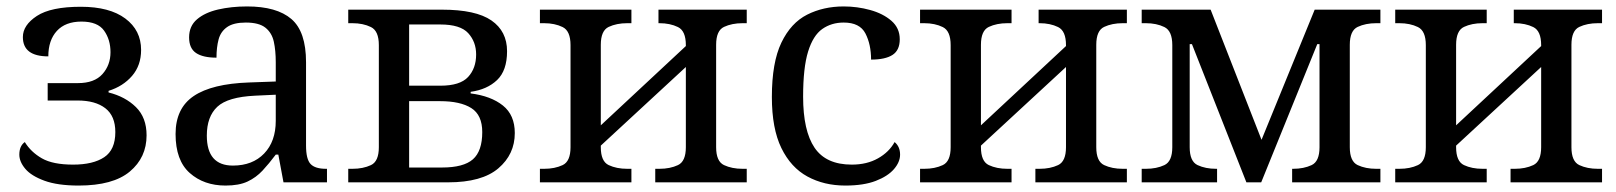

<svg xmlns="http://www.w3.org/2000/svg" viewBox="-20 -566 5016 596"><path d="M224 10Q159 10 118 -5Q77 -20 58.5 -42Q40 -64 40 -86Q40 -113 57 -125Q76 -94 110 -74.5Q144 -55 207 -55Q269 -55 303.5 -78Q338 -101 338 -156Q338 -206 307 -230Q276 -254 221 -254H128V-308H222Q273 -308 298 -336Q323 -364 323 -404Q323 -443 303 -471Q283 -499 233 -499Q183 -499 156.5 -470Q130 -441 130 -391Q51 -391 51 -451Q51 -488 94.5 -516.5Q138 -545 231 -545Q320 -545 369 -508.5Q418 -472 418 -411Q418 -363 390 -330.5Q362 -298 317 -284V-279Q369 -266 402 -233.5Q435 -201 435 -146Q435 -77 383 -33.5Q331 10 224 10Z M680 10Q613 10 569 -29Q525 -68 525 -150Q525 -230 581.5 -268Q638 -306 753 -310L836 -313V-373Q836 -409 830 -436.5Q824 -464 804 -480Q784 -496 743 -496Q705 -496 685 -482Q665 -468 658.5 -443.5Q652 -419 652 -387Q610 -387 588.5 -401.5Q567 -416 567 -450Q567 -485 591.5 -506Q616 -527 657 -536.5Q698 -546 747 -546Q839 -546 884.5 -507Q930 -468 930 -373V-114Q930 -72 944 -57Q958 -42 992 -42H995V0H860L844 -86H836Q815 -58 795 -36.5Q775 -15 748.5 -2.5Q722 10 680 10ZM703 -52Q764 -52 800 -89.5Q836 -127 836 -191V-272L772 -269Q687 -265 654.5 -234.5Q622 -204 622 -145Q622 -52 703 -52Z M1061 0V-42H1074Q1107 -42 1131.5 -53.5Q1156 -65 1156 -109V-426Q1156 -470 1131.5 -482Q1107 -494 1074 -494H1061V-536H1352Q1457 -536 1505.5 -502.5Q1554 -469 1554 -407Q1554 -347 1523 -317.5Q1492 -288 1441 -281V-276Q1504 -268 1541 -238.5Q1578 -209 1578 -153Q1578 -87 1527 -43.5Q1476 0 1371 0ZM1347 -300Q1408 -300 1433 -327Q1458 -354 1458 -397Q1458 -436 1433.5 -463Q1409 -490 1347 -490H1250V-300ZM1352 -46Q1419 -46 1448 -71.5Q1477 -97 1477 -156Q1477 -209 1443 -230.5Q1409 -252 1346 -252H1250V-46Z M1656 0V-42H1669Q1702 -42 1726.5 -53.5Q1751 -65 1751 -109V-426Q1751 -470 1726.5 -482Q1702 -494 1669 -494H1656V-536H1940V-494H1927Q1894 -494 1869.5 -482.5Q1845 -471 1845 -427V-177L2109 -423V-426Q2109 -470 2084.5 -482Q2060 -494 2027 -494H2024V-536H2298V-494H2285Q2252 -494 2227.5 -482.5Q2203 -471 2203 -427V-109Q2203 -65 2227.5 -53.5Q2252 -42 2285 -42H2298V0H2014V-42H2027Q2060 -42 2084.5 -53.5Q2109 -65 2109 -109V-358L1845 -114V-109Q1845 -65 1869.5 -53.5Q1894 -42 1927 -42H1940V0Z M2604 10Q2538 10 2486.5 -18Q2435 -46 2405.5 -106.5Q2376 -167 2376 -265Q2376 -372 2405.5 -433.5Q2435 -495 2485.5 -520.5Q2536 -546 2599 -546Q2641 -546 2681 -535Q2721 -524 2747 -501.5Q2773 -479 2773 -444Q2773 -410 2750.5 -395.5Q2728 -381 2684 -381Q2684 -428 2666.5 -462Q2649 -496 2599 -496Q2561 -496 2532.5 -476Q2504 -456 2488.5 -406Q2473 -356 2473 -266Q2473 -160 2508.5 -107.5Q2544 -55 2624 -55Q2671 -55 2705.5 -74.5Q2740 -94 2757 -125Q2774 -111 2774 -86Q2774 -63 2755 -41Q2736 -19 2698.5 -4.5Q2661 10 2604 10Z M2836 0V-42H2849Q2882 -42 2906.5 -53.5Q2931 -65 2931 -109V-426Q2931 -470 2906.5 -482Q2882 -494 2849 -494H2836V-536H3120V-494H3107Q3074 -494 3049.5 -482.5Q3025 -471 3025 -427V-177L3289 -423V-426Q3289 -470 3264.5 -482Q3240 -494 3207 -494H3204V-536H3478V-494H3465Q3432 -494 3407.5 -482.5Q3383 -471 3383 -427V-109Q3383 -65 3407.5 -53.5Q3432 -42 3465 -42H3478V0H3194V-42H3207Q3240 -42 3264.5 -53.5Q3289 -65 3289 -109V-358L3025 -114V-109Q3025 -65 3049.5 -53.5Q3074 -42 3107 -42H3120V0Z M3524 0V-42H3537Q3570 -42 3594.5 -53.5Q3619 -65 3619 -109V-426Q3619 -470 3594.5 -482Q3570 -494 3537 -494H3524V-536H3738L3896 -132L4061 -536H4265V-494H4252Q4219 -494 4194.5 -482.5Q4170 -471 4170 -427V-109Q4170 -65 4194.5 -53.5Q4219 -42 4252 -42H4265V0H3991V-42H3994Q4027 -42 4051.5 -53.5Q4076 -65 4076 -109V-429H4069L3895 0H3849L3680 -429H3673V-109Q3673 -65 3697.5 -53.5Q3722 -42 3755 -42H3758V0Z M4311 0V-42H4324Q4357 -42 4381.5 -53.5Q4406 -65 4406 -109V-426Q4406 -470 4381.5 -482Q4357 -494 4324 -494H4311V-536H4595V-494H4582Q4549 -494 4524.5 -482.5Q4500 -471 4500 -427V-177L4764 -423V-426Q4764 -470 4739.5 -482Q4715 -494 4682 -494H4679V-536H4953V-494H4940Q4907 -494 4882.5 -482.5Q4858 -471 4858 -427V-109Q4858 -65 4882.5 -53.5Q4907 -42 4940 -42H4953V0H4669V-42H4682Q4715 -42 4739.5 -53.5Q4764 -65 4764 -109V-358L4500 -114V-109Q4500 -65 4524.5 -53.5Q4549 -42 4582 -42H4595V0Z"/></svg>

Font: NotoSerif-Regular
Style: Regular
Weight: 400
Designer: Monotype Design Team
Foundry: Monotype Imaging Inc.
Version: Version 2.007; ttfautohint (v1.8) -l 8 -r 50 -G 200 -x 14 -D